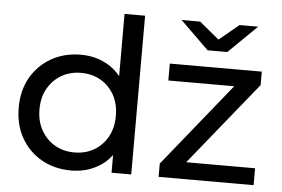

<svg xmlns="http://www.w3.org/2000/svg" viewBox="-52 -815 1315 894"><g transform="rotate(5 605.5 -368.0)"><path d="M310 6Q233 6 172.5 -28Q112 -62 77 -123Q42 -184 42 -265Q42 -346 77 -406.5Q112 -467 172.5 -501Q233 -535 310 -535Q377 -535 431 -505Q468 -485 495 -451V-742H591V0H499V-83Q472 -46 433 -25Q379 6 310 6ZM318 -79Q369 -79 409 -102Q449 -125 472.5 -167Q496 -209 496 -265Q496 -322 472.5 -363.5Q449 -405 409 -428Q369 -451 318 -451Q267 -451 227 -428Q187 -405 163 -363.5Q139 -322 139 -265Q139 -209 163 -167Q187 -125 227 -102Q267 -79 318 -79ZM719 0V-62L1033 -451H725V-530H1155V-467L841 -79H1163V0ZM895 -607 762 -737H849L941 -661L1033 -737H1120L987 -607Z"/></g></svg>

Font: Montserrat Z Med
Style: Regular
Weight: 500
Designer: Julieta Ulanovsky
Foundry: Julieta Ulanovsky
Version: Version 8.000